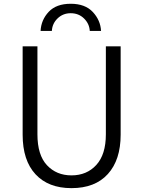

<svg xmlns="http://www.w3.org/2000/svg" viewBox="-20 -976 756 1014"><path d="M194.3 -812.5Q197.3 -871.1 237.3 -913.6Q277.3 -956.1 353.5 -956.1Q429.7 -956.1 470.2 -912.6Q510.7 -869.1 513.7 -812.5H454.1Q452.1 -850.6 423.8 -878.4Q395.5 -906.2 353.5 -906.2Q312.5 -906.2 284.2 -878.9Q255.9 -851.6 253.9 -812.5ZM99.6 -264.6V-731.4H177.7V-266.6Q177.7 -157.2 228 -103.5Q278.3 -49.8 357.4 -49.8Q438.5 -49.8 488.8 -105Q539.1 -160.2 539.1 -266.6V-731.4H617.2V-264.6Q617.2 -131.8 549.8 -57.1Q482.4 17.6 357.4 17.6Q235.4 17.6 167.5 -55.7Q99.6 -128.9 99.6 -264.6Z"/></svg>

Font: Gothic A1
Style: Regular
Weight: 400
Designer: HanYang I&C Co.,Ltd.
Foundry: HanYang I&C Co.,Ltd.
Version: Version 2.50